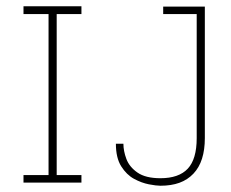

<svg xmlns="http://www.w3.org/2000/svg" viewBox="-20 -583 739 613"><path d="M135 -18V-545H161V-18ZM55 0V-24H240V0ZM55 -538V-563H240V-538ZM492 10Q479 10 455.5 5.5Q432 1 408 -12Q384 -25 367 -52Q350 -79 350 -124H374Q374 -101 383.5 -75.5Q393 -50 419 -32Q445 -14 492 -14Q551 -14 579.5 -44.5Q608 -75 608 -142V-545H634V-142Q634 -105 625 -76.5Q616 -48 597.5 -28.5Q579 -9 553 0.5Q527 10 492 10ZM501 -538V-562H634V-538Z"/></svg>

Font: Darker Grotesque Light Light
Style: Regular
Weight: 300
Version: Version 1.000;gftools[0.9.28]